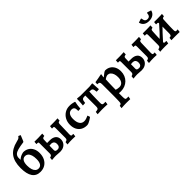

<svg xmlns="http://www.w3.org/2000/svg" viewBox="200 -2014 3522 3522"><g transform="rotate(-45 1961.5 -253.0)"><path d="M258 12Q154 12 101 -65.5Q48 -143 48 -297Q48 -465 118 -559Q188 -653 341 -689Q369 -696 385 -701.5Q401 -707 412 -716.5Q423 -726 434 -742L474 -725L476 -720L430 -608L418 -597Q322 -584 265.5 -568.5Q209 -553 183 -527Q157 -501 154 -457.5Q151 -414 163 -343L133 -418L158 -406Q209 -455 287 -469Q349 -469 395 -441Q441 -413 466.5 -362.5Q492 -312 492 -244Q492 -168 463 -110Q434 -52 381.5 -20Q329 12 258 12ZM277 -56Q324 -56 348.5 -94.5Q373 -133 373 -207Q373 -267 359.5 -309Q346 -351 320.5 -373Q295 -395 260 -395Q214 -395 189 -356.5Q164 -318 164 -244Q164 -184 177.5 -142Q191 -100 216.5 -78Q242 -56 277 -56Z M774 7Q746 7 717.5 3.5Q689 0 662 0Q649 0 621.5 1.5Q594 3 560 7L566 -49Q594 -55 605 -67Q616 -79 616 -105V-364Q616 -387 611.5 -394.5Q607 -402 592 -402Q588 -402 581 -401.5Q574 -401 568 -401L565 -407L569 -459Q623 -458 674.5 -459Q726 -460 776 -463L773 -406Q743 -402 732.5 -394.5Q722 -387 720 -365L717 -278H787Q862 -278 903.5 -244Q945 -210 945 -147Q945 -102 923.5 -67Q902 -32 863.5 -12.5Q825 7 774 7ZM770 -57Q801 -57 818 -77.5Q835 -98 835 -137Q835 -207 768 -216L714 -213L712 -97Q712 -76 725 -66.5Q738 -57 770 -57ZM963 6 968 -50Q999 -56 1010 -68Q1021 -80 1021 -109V-364Q1021 -387 1015.5 -394.5Q1010 -402 995 -402Q990 -402 983.5 -401.5Q977 -401 972 -401L968 -407L974 -459Q992 -459 1018.5 -459Q1045 -459 1061 -459Q1074 -459 1093.5 -459.5Q1113 -460 1134 -461Q1155 -462 1172 -463L1169 -406Q1142 -402 1134.5 -393.5Q1127 -385 1125 -356L1118 -104Q1118 -75 1123.5 -65.5Q1129 -56 1145 -56Q1153 -56 1160.5 -57Q1168 -58 1171 -58L1175 -53L1169 2Q1126 0 1094 -0.5Q1062 -1 1031.5 0.5Q1001 2 963 6Z M1466 12Q1399 12 1350.5 -16Q1302 -44 1275.5 -95Q1249 -146 1249 -216Q1249 -290 1280 -347Q1311 -404 1365 -437.5Q1419 -471 1489 -471Q1525 -471 1552.5 -466Q1580 -461 1596.5 -456Q1613 -451 1613 -451L1616 -442Q1616 -442 1611.5 -422Q1607 -402 1602 -367.5Q1597 -333 1595 -292L1537 -289V-321Q1537 -357 1519 -376.5Q1501 -396 1469 -396Q1418 -396 1391.5 -359Q1365 -322 1365 -253Q1365 -169 1395.5 -123.5Q1426 -78 1483 -78Q1510 -78 1535 -86Q1560 -94 1575.5 -101.5Q1591 -109 1591 -109L1598 -106L1613 -60Q1613 -60 1598.5 -49.5Q1584 -39 1561 -24.5Q1538 -10 1512.5 1Q1487 12 1466 12Z M1746 5 1752 -50Q1786 -53 1802 -58.5Q1818 -64 1823 -79Q1828 -94 1828 -123V-399Q1798 -399 1780.5 -396Q1763 -393 1753 -383Q1743 -373 1738.5 -354Q1734 -335 1730 -304L1668 -300Q1669 -311 1671 -329.5Q1673 -348 1674 -370.5Q1675 -393 1676 -416Q1677 -439 1677 -458L1684 -467L1760 -459H1996L2072 -467L2079 -458Q2080 -428 2081.5 -396Q2083 -364 2085 -339Q2087 -314 2088 -304L2026 -300Q2022 -333 2017.5 -352.5Q2013 -372 2004 -381.5Q1995 -391 1978.5 -395Q1962 -399 1933 -399Q1931 -368 1929 -319.5Q1927 -271 1926 -215Q1925 -159 1925 -104Q1925 -77 1934.5 -66Q1944 -55 1965 -55Q1979 -55 1990.5 -55.5Q2002 -56 2006 -57L2009 -53L2002 4Q1993 4 1976.5 3Q1960 2 1940.5 1.5Q1921 1 1903 0.5Q1885 0 1873 0Q1860 0 1842 0.5Q1824 1 1805.5 2Q1787 3 1771 3.5Q1755 4 1746 5Z M2135 236 2142 182Q2172 178 2180.5 165.5Q2189 153 2190 116Q2191 98 2191.5 69.5Q2192 41 2192.5 11Q2193 -19 2193 -41V-328Q2193 -362 2182.5 -375Q2172 -388 2145 -388H2132L2129 -393L2133 -440Q2176 -446 2215 -453.5Q2254 -461 2279 -466Q2304 -471 2304 -471L2312 -462Q2312 -462 2307.5 -442.5Q2303 -423 2301 -402L2305 -396Q2346 -431 2373 -449Q2400 -467 2410 -467Q2469 -467 2513 -440Q2557 -413 2582 -364Q2607 -315 2607 -250Q2607 -193 2587.5 -145Q2568 -97 2532.5 -62.5Q2497 -28 2449.5 -9Q2402 10 2346 10Q2338 10 2325.5 9.5Q2313 9 2304 8Q2295 7 2295 7Q2295 30 2295 54.5Q2295 79 2295 103Q2295 144 2302 159.5Q2309 175 2334 175Q2344 175 2356 174Q2368 173 2373 173L2375 177L2365 231Q2357 231 2343.5 231Q2330 231 2314 230.5Q2298 230 2281.5 230Q2265 230 2252 230Q2224 230 2197 231.5Q2170 233 2152.5 234.5Q2135 236 2135 236ZM2380 -64Q2433 -64 2463 -103Q2493 -142 2493 -212Q2493 -262 2479.5 -299Q2466 -336 2441.5 -357Q2417 -378 2385 -378Q2369 -378 2346.5 -368Q2324 -358 2304 -342Q2302 -302 2300.5 -256Q2299 -210 2298 -164Q2297 -118 2297 -79Q2311 -74 2334 -69Q2357 -64 2380 -64Z M2887 7Q2859 7 2830.5 3.5Q2802 0 2775 0Q2762 0 2734.5 1.5Q2707 3 2673 7L2679 -49Q2707 -55 2718 -67Q2729 -79 2729 -105V-364Q2729 -387 2724.5 -394.5Q2720 -402 2705 -402Q2701 -402 2694 -401.5Q2687 -401 2681 -401L2678 -407L2682 -459Q2736 -458 2787.5 -459Q2839 -460 2889 -463L2886 -406Q2856 -402 2845.5 -394.5Q2835 -387 2833 -365L2830 -278H2900Q2975 -278 3016.5 -244Q3058 -210 3058 -147Q3058 -102 3036.5 -67Q3015 -32 2976.5 -12.5Q2938 7 2887 7ZM2883 -57Q2914 -57 2931 -77.5Q2948 -98 2948 -137Q2948 -207 2881 -216L2827 -213L2825 -97Q2825 -76 2838 -66.5Q2851 -57 2883 -57ZM3076 6 3081 -50Q3112 -56 3123 -68Q3134 -80 3134 -109V-364Q3134 -387 3128.5 -394.5Q3123 -402 3108 -402Q3103 -402 3096.5 -401.5Q3090 -401 3085 -401L3081 -407L3087 -459Q3105 -459 3131.5 -459Q3158 -459 3174 -459Q3187 -459 3206.5 -459.5Q3226 -460 3247 -461Q3268 -462 3285 -463L3282 -406Q3255 -402 3247.5 -393.5Q3240 -385 3238 -356L3231 -104Q3231 -75 3236.5 -65.5Q3242 -56 3258 -56Q3266 -56 3273.5 -57Q3281 -58 3284 -58L3288 -53L3282 2Q3239 0 3207 -0.5Q3175 -1 3144.5 0.5Q3114 2 3076 6Z M3512 -63 3469 -109Q3541 -179 3610.5 -253Q3680 -327 3746 -404L3789 -358Q3717 -286 3647.5 -212.5Q3578 -139 3512 -63ZM3368 6 3374 -50Q3408 -56 3418.5 -67.5Q3429 -79 3429 -110V-365Q3429 -388 3424 -395.5Q3419 -403 3402 -403Q3395 -403 3387 -402.5Q3379 -402 3379 -402L3375 -408L3380 -459Q3380 -459 3396.5 -459Q3413 -459 3435 -459Q3457 -459 3472 -459Q3486 -459 3505 -459.5Q3524 -460 3542 -460.5Q3560 -461 3572 -462Q3584 -463 3584 -463L3580 -406Q3552 -402 3544.5 -393.5Q3537 -385 3535 -356Q3533 -318 3530.5 -273.5Q3528 -229 3527 -185Q3526 -141 3526 -104Q3526 -75 3532.5 -65Q3539 -55 3557 -55Q3567 -55 3575.5 -56Q3584 -57 3584 -57L3588 -53L3580 2Q3580 2 3570.5 1.5Q3561 1 3546 1Q3531 1 3516 0.5Q3501 0 3491 0Q3468 0 3439.5 1Q3411 2 3390 3.5Q3369 5 3368 6ZM3877 2Q3877 2 3859.5 1.5Q3842 1 3816.5 0.5Q3791 0 3767 0Q3755 0 3737.5 0Q3720 0 3702.5 0.5Q3685 1 3674 1Q3663 1 3663 1L3669 -54Q3700 -55 3711.5 -68.5Q3723 -82 3723 -120L3724 -365Q3724 -388 3718 -395.5Q3712 -403 3695 -403Q3689 -403 3681 -402.5Q3673 -402 3673 -402L3669 -408L3674 -459Q3674 -459 3691.5 -459Q3709 -459 3732 -459Q3755 -459 3770 -459Q3784 -459 3802.5 -459.5Q3821 -460 3839.5 -460.5Q3858 -461 3869.5 -462Q3881 -463 3881 -463L3877 -407Q3850 -403 3840.5 -395.5Q3831 -388 3830 -368Q3828 -328 3825.5 -281Q3823 -234 3822 -188.5Q3821 -143 3821 -104Q3821 -77 3827.5 -66.5Q3834 -56 3853 -56Q3863 -56 3872 -57.5Q3881 -59 3881 -59L3884 -53ZM3625 -536Q3560 -536 3520 -565.5Q3480 -595 3469 -649L3543 -673L3556 -668Q3560 -623 3577 -602.5Q3594 -582 3628 -582Q3663 -582 3680 -602Q3697 -622 3700 -668L3713 -673L3787 -649Q3776 -596 3733.5 -566Q3691 -536 3625 -536Z"/></g></svg>

Font: Alegreya SemiBold
Style: Regular
Weight: 600
Designer: Juan Pablo del Peral
Foundry: Huerta Tipografica
Version: Version 2.009